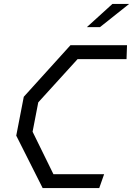

<svg xmlns="http://www.w3.org/2000/svg" viewBox="-20 -961 680 981"><path d="M198 0H487L512 -71H253L146.5 -288L175.5 -438L376.5 -659H626.5L629 -730H340L101.5 -466.5L63 -268ZM424 -822.5 554.5 -941H640L491 -822.5Z"/></svg>

Font: Monaspace Krypton Light
Style: Italic
Weight: 300
Italic angle: -11°
Designer: Riley Cran & the Lettermatic Team
Foundry: Lettermatic
Version: Version 1.101 (Monaspace Krypton)